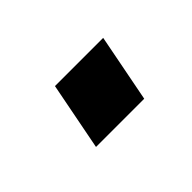

<svg xmlns="http://www.w3.org/2000/svg" viewBox="-32 -532 397 397"><g transform="rotate(-45 166.5 -333.5)"><path d="M233 -259H92L121 -408H262Z"/></g></svg>

Font: Libra Sans
Style: Bold Italic
Weight: 700
Italic angle: -12°
Foundry: Context Ltd
Version: Version 1.002